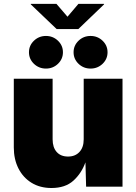

<svg xmlns="http://www.w3.org/2000/svg" viewBox="-20 -944 689 971"><path d="M240.2 6.8Q182.6 6.8 139.6 -19.5Q96.7 -45.9 73.2 -92.3Q49.8 -138.7 49.8 -198.2V-545.9H246.1V-239.3Q246.1 -198.7 266.6 -175.5Q287.1 -152.3 324.2 -152.3Q360.4 -152.3 381.8 -175.5Q403.3 -198.7 403.3 -239.3V-545.9H599.6V0H415.5L412.1 -123Q392.1 -67.4 351.1 -30.3Q310.1 6.8 240.2 6.8ZM265.6 -924.3 321.3 -859.4 376.5 -924.3H506.3V-921.9L376 -796.9H266.6L135.7 -921.9V-924.3ZM212.4 -597.2Q176.8 -597.2 151.6 -621.3Q126.5 -645.5 126.5 -679.7Q126.5 -713.9 151.6 -738Q176.8 -762.2 212.4 -762.2Q248 -762.2 273.2 -738Q298.3 -713.9 298.3 -679.7Q298.3 -645.5 273.2 -621.3Q248 -597.2 212.4 -597.2ZM438 -597.2Q402.3 -597.2 377.2 -621.3Q352.1 -645.5 352.1 -679.7Q352.1 -713.9 377.2 -738Q402.3 -762.2 438 -762.2Q473.6 -762.2 498.8 -738Q523.9 -713.9 523.9 -679.7Q523.9 -645.5 498.8 -621.3Q473.6 -597.2 438 -597.2Z"/></svg>

Font: Inter Black
Style: Regular
Weight: 900
Designer: Rasmus Andersson
Foundry: rsms
Version: Version 4.000;git-a52131595